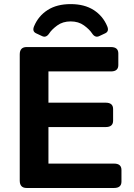

<svg xmlns="http://www.w3.org/2000/svg" viewBox="-20 -934 665 954"><path d="M149.4 -803.7Q170.9 -855 216.8 -884.3Q262.7 -913.6 331.1 -913.6Q399.4 -913.6 445.3 -884.3Q491.2 -855 512.7 -803.7Q523.4 -778.3 502.9 -768.6L472.7 -754.4Q452.6 -745.1 437.5 -768.1Q424.8 -787.6 397.5 -807.6Q370.1 -827.6 331.1 -827.6Q292 -827.6 264.6 -807.6Q237.3 -787.6 224.6 -768.1Q209.5 -745.1 189.5 -754.4L159.2 -768.6Q138.7 -778.3 149.4 -803.7ZM112.3 0Q78.1 0 78.1 -36.6V-663.6Q78.1 -700.2 112.3 -700.2H531.2Q567.9 -700.2 567.9 -668.5V-610.8Q567.9 -579.1 531.2 -579.1H220.7V-423.8H505.4Q542 -423.8 542 -392.1V-334.5Q542 -302.7 505.4 -302.7H220.7V-121.1H546.9Q583.5 -121.1 583.5 -89.4V-31.7Q583.5 0 546.9 0Z"/></svg>

Font: Istok Web
Style: Bold
Weight: 700
Designer: Andrey V. Panov
Foundry: Andrey V. Panov
Version: Version 1.0.2g